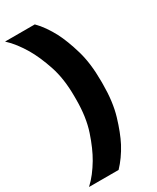

<svg xmlns="http://www.w3.org/2000/svg" viewBox="-236 -765 842 1029"><g transform="rotate(-30 185.0 -250.0)"><path d="M330 -260V-240Q330 -131 305.5 -49Q281 33 252 89Q235 121 215 149Q195 177 173 200H-10Q15 177 36.5 149Q58 121 77 89Q110 33 137.5 -49Q165 -131 165 -240V-260Q165 -369 137.5 -451Q110 -533 77 -589Q58 -621 36.5 -649Q15 -677 -10 -700H174Q197 -677 216.5 -649Q236 -621 253 -589Q282 -533 306 -451Q330 -369 330 -260Z"/></g></svg>

Font: Golos Text ExtraBold
Style: Regular
Weight: 800
Designer: A.Korolkova, Vitaly Kuzmin
Foundry: ParaType Ltd
Version: Version 2.004